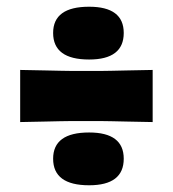

<svg xmlns="http://www.w3.org/2000/svg" viewBox="-20 -574 514 571"><path d="M40 -366Q89 -365 117 -364.5Q145 -364 162.5 -363.5Q180 -363 196 -363Q212 -363 237 -363Q262 -363 278 -363Q294 -363 311.5 -363.5Q329 -364 357 -364.5Q385 -365 434 -366V-211Q385 -212 357 -212.5Q329 -213 311.5 -213.5Q294 -214 278 -214Q262 -214 237 -214Q210 -214 193 -214Q176 -214 158.5 -213.5Q141 -213 114 -212.5Q87 -212 40 -211ZM245 -23Q138 -23 138 -102Q138 -180 245 -180Q348 -180 348 -102Q348 -23 245 -23ZM245 -397Q138 -397 138 -476Q138 -554 245 -554Q348 -554 348 -476Q348 -397 245 -397Z"/></svg>

Font: Ojuju ExtraLight ExtraBold
Style: Regular
Weight: 800
Version: Version 1.000